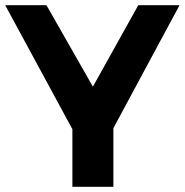

<svg xmlns="http://www.w3.org/2000/svg" viewBox="-23 -720 712 740"><path d="M669 -700H510L335 -386L156 -700H-3L256 -222V0H414V-226Z"/></svg>

Font: Juman SemiBold
Style: Regular
Weight: 600
Designer: Bandar Raffah (Arabic) Julieta Ulanovsky (Latin)
Foundry: Caramella
Version: Version 5.022;PS 005.022;hotconv 1.0.88;makeotf.lib2.5.64775